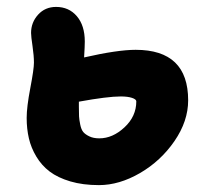

<svg xmlns="http://www.w3.org/2000/svg" viewBox="-20 -540 601 555"><path d="M266.1 -4.9Q219.7 -4.9 183.3 -15.6Q147 -26.4 123.5 -44.2Q100.1 -62 85 -87.4Q69.8 -112.8 63.5 -140.1Q57.1 -167.5 57.1 -199.2Q57.1 -230.5 67.6 -285.4Q78.1 -340.3 78.1 -358.9Q78.1 -378.9 74 -406.7Q69.8 -434.6 69.8 -444.8Q69.8 -475.1 90.1 -497.6Q110.4 -520 142.1 -520Q179.2 -520 202.1 -493.2Q225.1 -466.3 225.1 -419.9Q225.1 -406.2 223.1 -374Q319.8 -396 372.1 -396Q523.9 -396 523.9 -250Q523.9 -189.9 484.4 -132.3Q444.8 -74.7 384.8 -39.8Q324.7 -4.9 266.1 -4.9ZM208 -234.9Q208 -233.4 208 -231Q208 -212.9 208.5 -203.6Q209 -194.3 211.9 -179.9Q214.8 -165.5 220.7 -158.4Q226.6 -151.4 238.3 -145.8Q250 -140.1 267.1 -140.1Q305.7 -140.1 339.8 -171.9Q374 -203.6 374 -247.1Q374 -252.9 361.6 -257.1Q349.1 -261.2 329.1 -261.2Q291 -261.2 208 -246.1Z"/></svg>

Font: Shantell Sans Irregular
Style: Bold
Weight: 700
Designer: Stephen Nixon, Anya Danilova, Shantell Martin
Foundry: Arrow Type
Version: Version 1.006;[9816181b4]